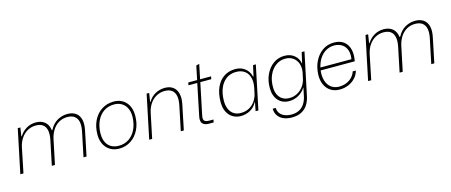

<svg xmlns="http://www.w3.org/2000/svg" viewBox="-50 -1355 5161 2196"><g transform="rotate(-15 2530.0 -256.5)"><path d="M31 0 139 -517H170L154 -415H159Q193 -469 243.5 -498Q294 -527 354 -527Q419 -527 460 -493Q501 -459 509 -394H516Q553 -464 609 -495.5Q665 -527 728 -527Q786 -527 825 -500.5Q864 -474 878 -421.5Q892 -369 875 -290L815 0H779L839 -288Q853 -354 844 -399.5Q835 -445 803.5 -469Q772 -493 717 -493Q662 -493 618 -467.5Q574 -442 544.5 -396.5Q515 -351 502 -291L441 0H404L464 -288Q478 -356 468.5 -401.5Q459 -447 428 -470Q397 -493 344 -493Q292 -493 247.5 -468.5Q203 -444 172 -399Q141 -354 128 -293L68 0Z M1201 10Q1155 10 1118 -6Q1081 -22 1054.5 -51Q1028 -80 1014 -120Q1000 -160 1000 -208Q1000 -301 1035 -373Q1070 -445 1132.5 -486Q1195 -527 1276 -527Q1322 -527 1358.5 -511.5Q1395 -496 1421 -467Q1447 -438 1460.5 -398Q1474 -358 1474 -309Q1474 -216 1438.5 -144Q1403 -72 1341.5 -31Q1280 10 1201 10ZM1205 -23Q1273 -23 1325 -57.5Q1377 -92 1407 -154Q1437 -216 1440 -297Q1442 -343 1430.5 -379.5Q1419 -416 1396.5 -441.5Q1374 -467 1342.5 -480.5Q1311 -494 1271 -494Q1203 -494 1151.5 -460Q1100 -426 1070 -364Q1040 -302 1037 -219Q1036 -172 1047 -135.5Q1058 -99 1080 -74Q1102 -49 1133.5 -36Q1165 -23 1205 -23Z M1557 0 1665 -517H1695L1679 -415H1684Q1720 -474 1772.5 -500.5Q1825 -527 1880 -527Q1925 -527 1958 -511Q1991 -495 2010 -464.5Q2029 -434 2034 -390.5Q2039 -347 2027 -291L1967 0H1931L1991 -288Q2005 -354 1996 -399.5Q1987 -445 1956 -469Q1925 -493 1871 -493Q1818 -493 1773 -468.5Q1728 -444 1697 -399Q1666 -354 1653 -293L1592 0Z M2265 0Q2212 0 2189.5 -26.5Q2167 -53 2178 -108L2256 -485H2152L2158 -517H2263L2297 -681L2334 -690L2298 -517H2428L2422 -485H2292L2214 -111Q2204 -62 2222 -47.5Q2240 -33 2280 -33H2327L2320 0Z M2642 10Q2600 10 2566 -5Q2532 -20 2507.5 -48Q2483 -76 2470 -114.5Q2457 -153 2457 -201Q2457 -303 2489.5 -376Q2522 -449 2580 -487.5Q2638 -526 2715 -526Q2761 -526 2797 -509Q2833 -492 2857 -462Q2881 -432 2891 -391H2897L2925 -517H2958L2850 0H2817L2837 -103H2834Q2803 -45 2752 -17.5Q2701 10 2642 10ZM2649 -24Q2704 -24 2746.5 -46Q2789 -68 2818 -108.5Q2847 -149 2858 -202L2870 -259Q2885 -329 2870.5 -381.5Q2856 -434 2816.5 -463Q2777 -492 2716 -492Q2647 -492 2598 -455.5Q2549 -419 2523 -354.5Q2497 -290 2497 -205Q2497 -151 2515 -110Q2533 -69 2567 -46.5Q2601 -24 2649 -24Z M3200 177Q3144 177 3101.5 158Q3059 139 3036 104Q3013 69 3013 23H3049Q3050 60 3069.5 87Q3089 114 3124.5 128.5Q3160 143 3205 143Q3257 143 3295.5 123.5Q3334 104 3359 66.5Q3384 29 3395 -24L3415 -120H3413Q3383 -71 3332 -41.5Q3281 -12 3219 -12Q3179 -12 3146.5 -26Q3114 -40 3090.5 -66.5Q3067 -93 3054.5 -130Q3042 -167 3042 -213Q3042 -304 3075.5 -374.5Q3109 -445 3166.5 -486Q3224 -527 3297 -527Q3369 -527 3415 -488Q3461 -449 3470 -390H3472L3501 -517H3534L3429 -17Q3418 39 3390.5 83Q3363 127 3316.5 152Q3270 177 3200 177ZM3230 -45Q3284 -45 3327.5 -69.5Q3371 -94 3399.5 -135Q3428 -176 3437 -225L3451 -289Q3461 -348 3444.5 -394Q3428 -440 3390 -466.5Q3352 -493 3299 -493Q3236 -493 3186.5 -457Q3137 -421 3108.5 -358.5Q3080 -296 3080 -216Q3080 -161 3099 -123Q3118 -85 3151.5 -65Q3185 -45 3230 -45Z M3812 10Q3751 10 3706.5 -18.5Q3662 -47 3638.5 -98.5Q3615 -150 3617 -219Q3621 -308 3656 -377.5Q3691 -447 3749.5 -487Q3808 -527 3883 -527Q3956 -527 4000.5 -492.5Q4045 -458 4060.5 -397.5Q4076 -337 4060 -258H3656Q3648 -187 3665 -134.5Q3682 -82 3721 -53Q3760 -24 3815 -24Q3885 -24 3937 -59.5Q3989 -95 4008 -153H4045Q4032 -104 3998 -67.5Q3964 -31 3916 -10.5Q3868 10 3812 10ZM3659 -277 3646 -291H4044L4027 -276Q4041 -345 4025.5 -393.5Q4010 -442 3971 -468Q3932 -494 3877 -494Q3828 -494 3783.5 -470Q3739 -446 3706.5 -398Q3674 -350 3659 -277Z M4149 0 4257 -517H4288L4272 -415H4277Q4311 -469 4361.5 -498Q4412 -527 4472 -527Q4537 -527 4578 -493Q4619 -459 4627 -394H4634Q4671 -464 4727 -495.5Q4783 -527 4846 -527Q4904 -527 4943 -500.5Q4982 -474 4996 -421.5Q5010 -369 4993 -290L4933 0H4897L4957 -288Q4971 -354 4962 -399.5Q4953 -445 4921.5 -469Q4890 -493 4835 -493Q4780 -493 4736 -467.5Q4692 -442 4662.5 -396.5Q4633 -351 4620 -291L4559 0H4522L4582 -288Q4596 -356 4586.5 -401.5Q4577 -447 4546 -470Q4515 -493 4462 -493Q4410 -493 4365.5 -468.5Q4321 -444 4290 -399Q4259 -354 4246 -293L4186 0Z"/></g></svg>

Font: Mona Sans
Style: Italic
Weight: 200
Italic angle: -11.6951°
Designer: Deni Anggara
Foundry: GitHub
Version: Version 2.000